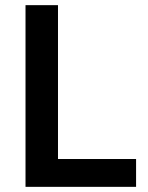

<svg xmlns="http://www.w3.org/2000/svg" viewBox="-20 -725 576 745"><path d="M79 0V-705H205V-108H508V0Z"/></svg>

Font: Nunito Sans 10pt SemiCondensed
Style: Bold
Weight: 700
Width: 4
Designer: Vernon Adams
Foundry: Vernon Adams
Version: Version 3.101;gftools[0.9.27]